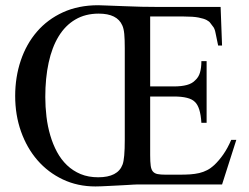

<svg xmlns="http://www.w3.org/2000/svg" viewBox="-20 -688 930 716"><path d="M445.3 -508.8Q445.3 -541 443.4 -561.5Q441.4 -582 436 -593.3Q417 -637.2 348.1 -637.2Q298.3 -637.2 261 -615.2Q223.6 -593.3 198.7 -552.5Q173.8 -511.7 161.4 -454.3Q148.9 -397 148.9 -326.2Q148.9 -289.6 153.3 -252.9Q157.7 -216.3 167.5 -183.1Q177.2 -149.9 192.6 -121.3Q208 -92.8 230 -71.8Q252 -50.8 280.8 -38.8Q309.6 -26.9 346.2 -26.9Q419.4 -26.9 437 -74.2Q445.3 -95.7 445.3 -166.5ZM808.1 0H488.8Q486.8 0 476.8 0.5Q466.8 1 452.1 2Q437.5 2.9 420.2 3.7Q402.8 4.4 386.5 5.4Q370.1 6.3 356.7 6.8Q343.3 7.3 335.9 7.3Q269.5 7.3 214.4 -18.8Q159.2 -44.9 119.6 -90.6Q80.1 -136.2 58.3 -197.8Q36.6 -259.3 36.6 -330.1Q36.6 -400.4 57.4 -462.2Q78.1 -523.9 117.7 -569.8Q157.2 -615.7 214.8 -642.1Q272.5 -668.5 346.2 -668.5Q352.5 -668.5 375.7 -667.5Q398.9 -666.5 441.9 -665Q475.1 -663.6 507.8 -662.8Q540.5 -662.1 571.8 -662.1H802.7L808.1 -518.1H793.5Q787.1 -546.4 783.9 -564.5Q780.8 -582.5 772.9 -590.8Q768.6 -595.7 764.6 -601.8Q760.7 -607.9 750.5 -613.3Q740.2 -618.7 720.5 -622.6Q700.7 -626.5 665 -626.5H540V-365.7H628.4Q656.7 -365.7 676.8 -371.1Q696.8 -376.5 708 -388.7Q720.7 -399.9 725.8 -417.5Q731 -435.1 731 -460H750.5V-230H731Q727.5 -289.6 706.1 -308.6Q686.5 -328.1 628.4 -328.1H540V-109.4Q540 -84.5 542 -70.1Q543.9 -55.7 550.3 -48.3Q556.6 -41 567.9 -38.8Q579.1 -36.6 597.7 -36.6H649.4Q671.4 -36.6 689.5 -37.8Q707.5 -39.1 723.1 -42.7Q738.8 -46.4 752.4 -53.5Q766.1 -60.5 778.8 -72.3Q796.9 -89.4 813 -112.5Q829.1 -135.7 842.3 -166.5H861.3Z"/></svg>

Font: Doulos SIL Eur
Style: Regular
Weight: 400
Designer: Walt Agee, Victor Gaultney, Peter Martin, Debbi Hosken, Becca Hirsbrunner
Foundry: SIL International
Version: Version 5.000